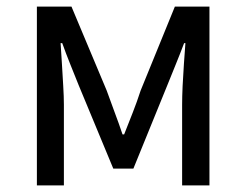

<svg xmlns="http://www.w3.org/2000/svg" viewBox="-20 -563 747 583"><path d="M92 0V-543H197L304 -288Q316 -254 328.5 -221Q341 -188 352 -155H357Q370 -188 383 -221Q396 -254 407 -288L511 -543H616V0H533V-245Q533 -269 534.5 -302Q536 -335 538.5 -369.5Q541 -404 543 -432H539Q527 -400 513.5 -367Q500 -334 488 -304L385 -51H324L219 -304Q207 -334 193.5 -367.5Q180 -401 169 -432H164Q166 -404 168 -369.5Q170 -335 172 -302Q174 -269 174 -245V0Z"/></svg>

Font: Chiron Sans HK TT
Style: Regular
Weight: 400
Designer: Ryoko NISHIZUKA 西塚涼子 (kana, bopomofo & ideographs); Paul D. Hunt (Latin, Greek & Cyrillic); Sandoll Communications 산돌커뮤니
Foundry: Adobe
Version: Version 2.022;hotconv 1.0.109;makeotfexe 2.5.65596